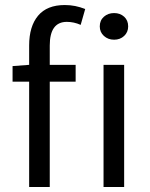

<svg xmlns="http://www.w3.org/2000/svg" viewBox="-20 -744 596 764"><path d="M30 -419V-481L96 -486V-563Q96 -639 131.5 -681.5Q167 -724 238 -724Q280 -724 319 -708L301 -645Q274 -657 246 -657Q178 -657 178 -563V-486H281V-419H178V0H96V-419ZM377 -639Q377 -663 393.5 -677.5Q410 -692 434 -692Q458 -692 474 -677.5Q490 -663 490 -639Q490 -616 474 -601Q458 -586 434 -586Q410 -586 393.5 -601Q377 -616 377 -639ZM392 0V-486H474V0Z"/></svg>

Font: RibengUni
Style: Regular
Weight: 400
Designer: (1) Dr. Andrew Glass (Program Manager at Microsoft Corporation)
(2) Bivuti Chakma (Suz Moriz)
(3) Paul D. Hunt (Adobe Co
Foundry: Bivuti Chakma and Jyoti Chakma
Version: Version 1.2020